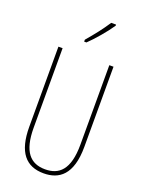

<svg xmlns="http://www.w3.org/2000/svg" viewBox="-175 -1030 836 1120"><g transform="rotate(20 243.0 -470.0)"><path d="M344 -943V-950H314C280 -898 248 -858 203 -805V-793H217C256 -830 311 -894 344 -943ZM414 -217V-714H388V-221C388 -63 328 -15 243 -15C152 -15 98 -71 98 -221V-714H72V-217C72 -59 133 10 243 10C338 10 414 -42 414 -217Z"/></g></svg>

Font: Noto Sans Arabic ExtCond Thin
Style: Regular
Weight: 100
Width: 2
Designer: Monotype Design Team, Nadine Chahine, Nizar Qandah and Khaled Hosny
Foundry: Monotype Imaging Inc.
Version: Version 2.012